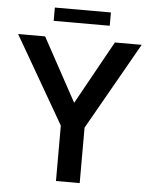

<svg xmlns="http://www.w3.org/2000/svg" viewBox="-57 -888 731 935"><g transform="rotate(5 308.5 -420.5)"><path d="M252 -271 6 -697H138L307 -387L479 -697H610L368 -271V0H252ZM173 -841H447V-776H173Z"/></g></svg>

Font: Hanken Grotesk SemiBold
Style: Regular
Weight: 600
Designer: Alfredo Marco Pradil
Foundry: Hanken Design Co.
Version: Version 3.014